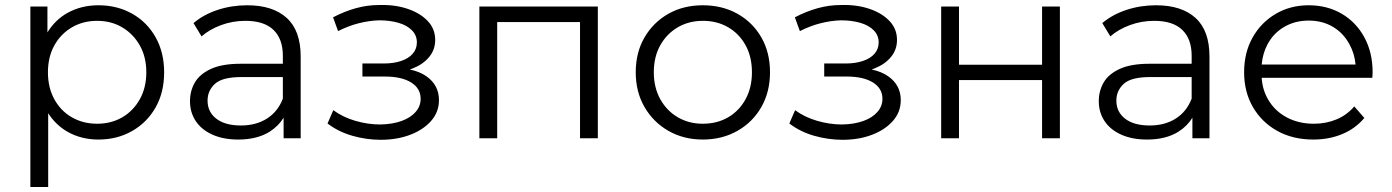

<svg xmlns="http://www.w3.org/2000/svg" viewBox="-20 -551 5545 765"><path d="M266.5 -83.5Q311 -58 367 -58Q423 -58 467 -83.5Q511 -109 537 -155.5Q563 -202 563 -263Q563 -324 537 -370Q511 -416 467 -442Q423 -468 367 -468Q311 -468 266.5 -442Q222 -416 196.5 -370Q171 -324 171 -263Q171 -202 196.5 -155.5Q222 -109 266.5 -83.5ZM101 194V-525H169V-422Q200 -472 248 -499Q303 -530 372 -530Q447 -530 506.5 -496.5Q566 -463 600 -402.5Q634 -342 634 -263Q634 -183 600 -123Q566 -63 506.5 -29Q447 5 372 5Q304 5 249 -26Q202 -53 172 -100V194Z M929 5Q870 5 826.5 -14.5Q783 -34 760 -68.5Q737 -103 737 -148Q737 -189 756.5 -222.5Q776 -256 820.5 -276.5Q865 -297 940 -297H1107V-329Q1107 -396 1069.5 -432Q1032 -468 958 -468Q907 -468 861 -451Q815 -434 783 -406L751 -459Q791 -493 847 -511.5Q903 -530 965 -530Q1067 -530 1122.5 -479.5Q1178 -429 1178 -326V0H1110V-82Q1090 -49 1054 -26Q1004 5 929 5ZM1107 -244H942Q866 -244 836.5 -217Q807 -190 807 -150Q807 -105 842 -78Q877 -51 940 -51Q1000 -51 1043.5 -78.5Q1087 -106 1107 -158Z M1497 6Q1562 6 1614.5 -14Q1667 -34 1698 -69.5Q1729 -105 1729 -152Q1729 -212 1679 -247Q1652 -266 1613 -274Q1620 -277 1626 -279Q1666 -295 1690 -324Q1714 -353 1714 -392Q1714 -436 1684 -467.5Q1654 -499 1603.5 -516Q1553 -533 1490 -531Q1444 -531 1398.5 -518.5Q1353 -506 1307 -482L1327 -427Q1368 -448 1410 -458.5Q1452 -469 1491 -470Q1534 -470 1568 -460Q1602 -450 1621.5 -430Q1641 -410 1641 -382Q1641 -356 1624.5 -337Q1608 -318 1578 -308Q1548 -298 1509 -298H1424V-246H1514Q1580 -246 1618 -222.5Q1656 -199 1656 -157Q1656 -128 1636 -105Q1616 -82 1580 -69Q1544 -56 1495 -55Q1446 -55 1396 -69.5Q1346 -84 1308 -112L1285 -59Q1328 -26 1384 -10Q1440 6 1497 6Z M1890 0V-525H2362V0H2291V-463H1961V0Z M2780 -58Q2837 -58 2881 -83.5Q2925 -109 2950.5 -155.5Q2976 -202 2976 -263Q2976 -325 2950.5 -371Q2925 -417 2881 -442.5Q2837 -468 2781 -468Q2725 -468 2681 -442.5Q2637 -417 2611 -371Q2585 -325 2585 -263Q2585 -202 2611 -155.5Q2637 -109 2681 -83.5Q2725 -58 2780 -58ZM2780 5Q2704 5 2643.5 -29.5Q2583 -64 2548 -124.5Q2513 -185 2513 -263Q2513 -342 2548 -402Q2583 -462 2643 -496Q2703 -530 2780 -530Q2858 -530 2918.5 -496Q2979 -462 3013.5 -402Q3048 -342 3048 -263Q3048 -185 3013.5 -124.5Q2979 -64 2918 -29.5Q2857 5 2780 5Z M3337 6Q3402 6 3454.5 -14Q3507 -34 3538 -69.5Q3569 -105 3569 -152Q3569 -212 3519 -247Q3492 -266 3453 -274Q3460 -277 3466 -279Q3506 -295 3530 -324Q3554 -353 3554 -392Q3554 -436 3524 -467.5Q3494 -499 3443.5 -516Q3393 -533 3330 -531Q3284 -531 3238.5 -518.5Q3193 -506 3147 -482L3167 -427Q3208 -448 3250 -458.5Q3292 -469 3331 -470Q3374 -470 3408 -460Q3442 -450 3461.5 -430Q3481 -410 3481 -382Q3481 -356 3464.5 -337Q3448 -318 3418 -308Q3388 -298 3349 -298H3264V-246H3354Q3420 -246 3458 -222.5Q3496 -199 3496 -157Q3496 -128 3476 -105Q3456 -82 3420 -69Q3384 -56 3335 -55Q3286 -55 3236 -69.5Q3186 -84 3148 -112L3125 -59Q3168 -26 3224 -10Q3280 6 3337 6Z M3730 0V-525H3801V-293H4132V-525H4203V0H4132V-232H3801V0Z M4550 5Q4491 5 4447.5 -14.5Q4404 -34 4381 -68.5Q4358 -103 4358 -148Q4358 -189 4377.5 -222.5Q4397 -256 4441.5 -276.5Q4486 -297 4561 -297H4728V-329Q4728 -396 4690.5 -432Q4653 -468 4579 -468Q4528 -468 4482 -451Q4436 -434 4404 -406L4372 -459Q4412 -493 4468 -511.5Q4524 -530 4586 -530Q4688 -530 4743.5 -479.5Q4799 -429 4799 -326V0H4731V-82Q4711 -49 4675 -26Q4625 5 4550 5ZM4728 -244H4563Q4487 -244 4457.5 -217Q4428 -190 4428 -150Q4428 -105 4463 -78Q4498 -51 4561 -51Q4621 -51 4664.5 -78.5Q4708 -106 4728 -158Z M5213 5Q5131 5 5069 -29.5Q5007 -64 4972 -124.5Q4937 -185 4937 -263Q4937 -341 4970.5 -401Q5004 -461 5062.5 -495.5Q5121 -530 5194 -530Q5268 -530 5325.5 -496.5Q5383 -463 5416 -402.5Q5449 -342 5449 -263Q5449 -258 5448.5 -252.5Q5448 -247 5448 -241H5007Q5010 -193 5033 -154Q5059 -109 5106.5 -83.5Q5154 -58 5215 -58Q5263 -58 5304.5 -75Q5346 -92 5376 -127L5416 -81Q5381 -39 5328.5 -17Q5276 5 5213 5ZM5381 -294Q5377 -338 5357 -374Q5333 -419 5291 -444Q5249 -469 5194 -469Q5140 -469 5097 -444Q5054 -419 5030 -374Q5011 -338 5007 -294Z"/></svg>

Font: Modern
Style: Small
Weight: 400
Designer: Julieta Ulanovsky
Foundry: Julieta Ulanovsky
Version: Version 8.000